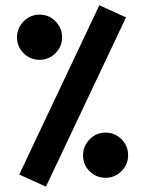

<svg xmlns="http://www.w3.org/2000/svg" viewBox="-20 -696 544 720"><path d="M352.5 -676.3 452.6 -630.9 152.3 3.9 52.2 -41.5ZM43.9 -556.2Q43.9 -590.8 68.6 -616Q93.3 -641.1 128.4 -641.1Q163.6 -641.1 188.2 -616Q212.9 -590.8 212.9 -556.2Q212.9 -521.5 188 -496.6Q163.1 -471.7 128.4 -471.7Q93.8 -471.7 68.8 -496.1Q43.9 -520.5 43.9 -556.2ZM291.5 -113.8Q291.5 -148.4 316.2 -173.6Q340.8 -198.7 376 -198.7Q411.1 -198.7 435.8 -173.6Q460.4 -148.4 460.4 -113.8Q460.4 -79.1 435.5 -54.2Q410.6 -29.3 376 -29.3Q341.3 -29.3 316.4 -53.5Q291.5 -77.6 291.5 -113.8Z"/></svg>

Font: Vazir WOL-UI
Style: Bold-WOL-UI
Weight: 700
Designer: Saber Rastikerdar
Foundry: Saber Rastikerdar
Version: Version 30.1.0